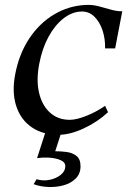

<svg xmlns="http://www.w3.org/2000/svg" viewBox="-20 -536 539 782"><path d="M219 13Q153 13 108 -18.5Q63 -50 45.5 -106Q28 -162 42 -234Q58 -317 99 -379Q140 -441 200 -477Q260 -513 331 -516Q357 -517 382 -510.5Q407 -504 431 -497Q455 -490 478 -490L449 -339H408Q409 -378 397.5 -412.5Q386 -447 364 -468.5Q342 -490 311 -489Q273 -488 238 -460.5Q203 -433 177.5 -386Q152 -339 140 -277Q127 -210 139 -158.5Q151 -107 183.5 -77.5Q216 -48 264 -48Q291 -48 331.5 -64Q372 -80 408 -105L420 -79Q377 -39 321 -13Q265 13 219 13ZM117 214 129 194Q155 202 182 196.5Q209 191 227.5 176Q246 161 246 141Q246 124 225 115.5Q204 107 177 106Q150 105 131 108L168 -7H233L205 80Q227 80 251 83Q275 86 291.5 99Q308 112 308 141Q308 172 288 191.5Q268 211 238 219Q208 227 175.5 225.5Q143 224 117 214Z"/></svg>

Font: Wittgenstein-Italic Regular
Style: Italic
Weight: 400
Italic angle: -11°
Designer: Jörg Drees
Foundry: Jörg Drees
Version: Version 1.000; ttfautohint (v1.8.4.7-5d5b)